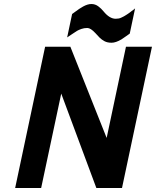

<svg xmlns="http://www.w3.org/2000/svg" viewBox="-20 -946 785 966"><path d="M56.2 0 207 -710.9H334L516.6 -252L613.8 -710.9H744.6L593.8 0H464.8L288.1 -475.1L187 0ZM342.8 -875.5Q346.7 -877.9 358.9 -887.2Q371.1 -896.5 378.7 -901.4Q386.2 -906.2 397.9 -913.1Q420.9 -925.8 439.9 -925.8Q459 -925.8 474.6 -914.1Q490.2 -902.3 501 -888.7Q531.2 -851.6 562 -851.6Q578.6 -851.6 589.4 -856.9Q600.1 -862.3 603.8 -864Q607.4 -865.7 614.3 -870.4Q621.1 -875 624 -876.7Q627 -878.4 634 -883.8Q641.1 -889.2 642.6 -890.6Q654.8 -898.9 659.7 -903.8L632.8 -776.9Q629.9 -774.9 615.2 -764.4Q600.6 -753.9 591.3 -748Q562.5 -731 541.5 -731Q520.5 -731 506.1 -738.5Q491.7 -746.1 480.7 -757.1Q469.7 -768.1 460 -779.3Q436 -805.2 419.4 -805.2Q402.8 -805.2 389.2 -800.3Q375.5 -795.4 366.9 -790.3Q358.4 -785.2 342 -773.9Q325.7 -762.7 317.9 -757.8Z"/></svg>

Font: Tuffy
Style: BoldItalic
Weight: 700
Italic angle: -12°
Designer: Thatcher Ulrich, Karoly Barta, Michael Everson
Version: Version 001.271